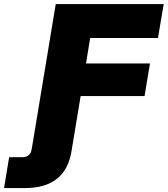

<svg xmlns="http://www.w3.org/2000/svg" viewBox="-165 -748 848 972"><path d="M-144.5 204.1 -118.7 47.9H-52.2Q-11.2 47.9 -4.9 7.8L0 -20L117.2 -727.5H663.6L634.8 -555.7H291.5L270.5 -426.8H594.2L566.9 -261.7H243.2L209 -54.7L196.8 18.6Q166 204.1 -39.1 204.1Z"/></svg>

Font: Inter Display Black
Style: Italic
Weight: 900
Italic angle: -9.39999°
Designer: Rasmus Andersson
Foundry: rsms
Version: Version 4.000;git-a52131595